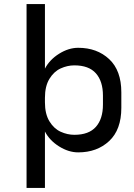

<svg xmlns="http://www.w3.org/2000/svg" viewBox="-20 -730 654 940"><path d="M574 -278V-202Q574 -95 514.5 -39.5Q455 16 363 16Q316 16 269.5 -13Q223 -42 200 -86V190H110V-710H200V-394Q223 -438 269.5 -467Q316 -496 363 -496Q455 -496 514.5 -440.5Q574 -385 574 -278ZM484 -262Q484 -332 449.5 -371Q415 -410 344 -410Q310 -410 277 -395Q244 -380 222 -344Q200 -308 200 -251V-229Q200 -172 222 -136Q244 -100 277 -85Q310 -70 344 -70Q415 -70 449.5 -109Q484 -148 484 -218Z"/></svg>

Font: Violet Sans
Style: Regular
Weight: 400
Designer: Calvin Waterman
Foundry: Violet Office
Version: Version 1.013